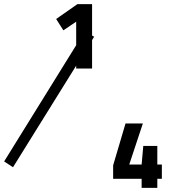

<svg xmlns="http://www.w3.org/2000/svg" viewBox="-244 -810 827 930"><path d="M212 -632 202 -616V-478H125V-492L-181 0L-224 -28L125 -591V-705L63 -663L28 -718L131 -790H202V-638ZM540 -13V56H518V100H442V56H304V-9L364 -212H448L382 -13H442L450 -103H518V-13Z"/></svg>

Font: Cairo SemiBold
Style: Regular
Weight: 600
Designer: Mohamed Gaber, the designers of Titillium
Foundry: Kief Type Foundry
Version: Version 2.009; ttfautohint (v1.5.33-1714) -l 8 -r 50 -G 200 